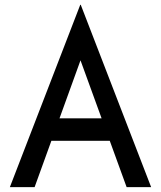

<svg xmlns="http://www.w3.org/2000/svg" viewBox="-20 -773 665 793"><path d="M311.5 -753.3H313.5L604.3 0H503L312.5 -523.8L122.9 0H20.7ZM204.5 -284.3H420.9L451.7 -191.4H173.7Z"/></svg>

Font: Lineal Thin
Style: Regular
Weight: 200
Designer: Created by Frank Adebiaye with contributions from Anton Moglia & Ariel Martín Pérez
Created by Frank ADEBIAYE with FontF
Foundry: Velvetyne Type Foundry
Version: Version 2.000;Glyphs 3.2 (3227)